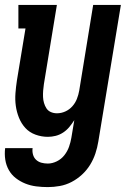

<svg xmlns="http://www.w3.org/2000/svg" viewBox="-25 -550 545 783"><path d="M170 213Q146 213 122.5 210Q99 207 78 198.5Q57 190 39.5 176.5Q22 163 11 143.5Q0 124 -3.5 101Q-7 78 -4 54H108Q106 67 109.5 80Q113 93 122 101.5Q131 110 143.5 113.5Q156 117 170 117Q188 117 206.5 108Q225 99 237.5 83Q250 67 256.5 48.5Q263 30 266 12L278 -60Q269 -46 258 -32.5Q247 -19 232.5 -9.5Q218 0 202 4Q186 8 170 8Q144 8 119.5 -1Q95 -10 78.5 -28Q62 -46 52.5 -69.5Q43 -93 39.5 -118Q36 -143 38 -169.5Q40 -196 44 -222L79 -434H50V-530H207L154 -207Q152 -194 151 -180.5Q150 -167 150.5 -154.5Q151 -142 154.5 -130Q158 -118 164.5 -108Q171 -98 182.5 -93Q194 -88 207 -88Q225 -88 241.5 -95.5Q258 -103 270 -116.5Q282 -130 288.5 -146.5Q295 -163 298 -180L355 -530H468L376 27Q372 52 364 76Q356 100 342.5 122Q329 144 309.5 162Q290 180 267 192Q244 204 219 208.5Q194 213 170 213Z"/></svg>

Font: Iosevka Slab
Style: Bold Italic
Weight: 700
Italic angle: -9°
Monospace: yes
Designer: Belleve Invis
Foundry: Belleve Invis
Version: Version 11.1.0; ttfautohint (v1.8.3)